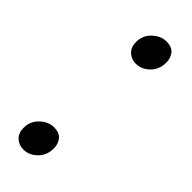

<svg xmlns="http://www.w3.org/2000/svg" viewBox="-175 -500 530 530"><g transform="rotate(45 89.5 -235.0)"><path d="M62.5 -419Q62.5 -445 81 -462.2Q99.5 -479.5 121 -479.5Q143 -479.5 152.5 -467Q162 -454.5 162 -438Q162 -410.5 144.2 -393.2Q126.5 -376 104.5 -376Q86.5 -376 74.5 -387.5Q62.5 -399 62.5 -419ZM10.5 -32Q10.5 -58 29 -75.2Q47.5 -92.5 69 -92.5Q91 -92.5 100.5 -80Q110 -67.5 110 -51Q110 -23.5 92.2 -6.2Q74.5 11 52.5 11Q34.5 11 22.5 -0.5Q10.5 -12 10.5 -32Z"/></g></svg>

Font: Merriweather 120pt Light
Style: Italic
Weight: 300
Italic angle: -7.8°
Version: Version 2.101